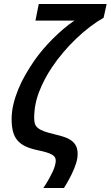

<svg xmlns="http://www.w3.org/2000/svg" viewBox="-20 -747 553 960"><path d="M173.8 -727.1H513.2L498 -658.2Q464.4 -639.2 429.4 -612.5Q394.5 -585.9 361.1 -554Q327.6 -522 296.9 -485.8Q266.1 -449.7 240.2 -411.1Q200.2 -351.6 175.5 -287.8Q150.9 -224.1 150.9 -157.2Q150.9 -141.1 154.3 -129.2Q157.7 -117.2 168.5 -107.9Q179.2 -98.6 198.7 -91.1Q218.3 -83.5 250 -76.2Q278.3 -69.8 300.5 -62.3Q322.8 -54.7 337.6 -43.7Q352.5 -32.7 360.4 -16.6Q368.2 -0.5 368.2 22.9Q368.2 44.9 360.1 70.6Q352.1 96.2 337.9 125Q331.1 139.2 324.2 151.4Q317.4 163.6 312 172.9Q305.7 183.6 299.8 192.9H196.8Q204.6 181.2 212.9 168Q219.7 156.7 227.8 142.1Q235.8 127.4 243.2 111.8Q250 97.7 254.4 82.5Q258.8 67.4 258.8 56.2Q258.8 47.9 255.4 40.8Q252 33.7 241.9 27.3Q231.9 21 214.1 15.4Q196.3 9.8 168 3.9Q132.8 -3.4 108.2 -14.9Q83.5 -26.4 67.9 -44.4Q52.2 -62.5 45.2 -88.6Q38.1 -114.7 38.1 -151.9Q38.1 -188.5 47.1 -226.1Q56.2 -263.7 71.5 -301Q86.9 -338.4 107.9 -374.8Q128.9 -411.1 152.8 -445.8Q171.9 -472.7 194.8 -499.8Q217.8 -526.9 243.4 -552.5Q269 -578.1 296.4 -601.6Q323.7 -625 352.1 -644H157.2Z"/></svg>

Font: Clear Sans Medium
Style: Italic
Weight: 500
Italic angle: -12°
Foundry: Intel Corporation
Version: Version 1.00